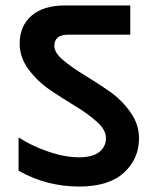

<svg xmlns="http://www.w3.org/2000/svg" viewBox="-20 -680 574 703"><path d="M270 3Q150 3 48 -55V-177Q93 -147 155 -125.5Q217 -104 270 -104Q319 -104 343.5 -123.5Q368 -143 368 -175Q368 -204 335.5 -233.5Q303 -263 256.5 -291Q210 -319 163.5 -350.5Q117 -382 84.5 -426Q52 -470 52 -520Q52 -585 95.5 -622.5Q139 -660 217 -660H457V-553H230Q179 -553 179 -512Q179 -487 211 -460Q243 -433 288.5 -405.5Q334 -378 379.5 -346.5Q425 -315 457 -270Q489 -225 489 -174Q489 -98 433.5 -47.5Q378 3 270 3Z"/></svg>

Font: Hind SemiBold
Style: Regular
Weight: 600
Designer: Manushi Parikh, Satya Rajpurohit
Foundry: Indian Type Foundry
Version: Version 2.001;PS 1.0;hotconv 1.0.79;makeotf.lib2.5.61930; tt